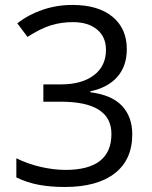

<svg xmlns="http://www.w3.org/2000/svg" viewBox="-20 -744 612 774"><path d="M491.2 -545.9Q491.2 -477.5 452.9 -434.1Q414.6 -390.6 344.2 -376V-372.1Q430.2 -361.3 471.7 -317.4Q513.2 -273.4 513.2 -202.1Q513.2 -100.1 442.4 -45.2Q371.6 9.8 241.2 9.8Q184.6 9.8 137.5 1.2Q90.3 -7.3 45.9 -28.8V-106Q92.3 -83 144.8 -71Q197.3 -59.1 244.1 -59.1Q429.2 -59.1 429.2 -204.1Q429.2 -334 225.1 -334H154.8V-403.8H226.1Q309.6 -403.8 358.4 -440.7Q407.2 -477.5 407.2 -543Q407.2 -595.2 371.3 -625Q335.4 -654.8 273.9 -654.8Q227.1 -654.8 185.5 -642.1Q144 -629.4 90.8 -595.2L49.8 -649.9Q93.8 -684.6 151.1 -704.3Q208.5 -724.1 272 -724.1Q376 -724.1 433.6 -676.5Q491.2 -628.9 491.2 -545.9Z"/></svg>

Font: f04114697
Style: Regular
Weight: 400
Foundry: Ascender Corporation
Version: Version 1.10